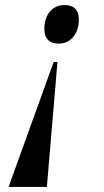

<svg xmlns="http://www.w3.org/2000/svg" viewBox="-20 -562 412 762"><path d="M236 -542C184 -542 156 -500 156 -447C156 -405 180 -389 213 -389C262 -389 293 -430 293 -484C293 -526 270 -542 236 -542ZM208 -316H193L14 180H166Z"/></svg>

Font: Noto Serif Display SemiBold
Style: Italic
Weight: 600
Italic angle: -12°
Designer: Monotype Design Team
Foundry: Monotype Imaging Inc.
Version: Version 2.009